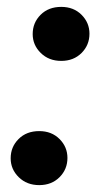

<svg xmlns="http://www.w3.org/2000/svg" viewBox="-20 -531 294 558"><path d="M94 7Q58 7 34.5 -16Q11 -39 11 -71Q11 -104 34 -127Q57 -150 94 -150Q130 -150 153 -127Q176 -104 176 -72Q176 -39 153 -16Q130 7 94 7ZM158 -354Q122 -354 98.5 -377Q75 -400 75 -432Q75 -465 98 -488Q121 -511 158 -511Q194 -511 217 -488Q240 -465 240 -433Q240 -400 217 -377Q194 -354 158 -354Z"/></svg>

Font: DM Sans 20pt
Style: Bold Italic
Weight: 700
Italic angle: -10°
Version: Version 4.004;gftools[0.9.30]